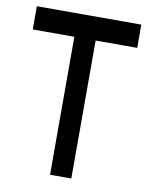

<svg xmlns="http://www.w3.org/2000/svg" viewBox="-77 -716 602 773"><g transform="rotate(10 224.0 -329.5)"><path d="M438 -659V-564H268V0H181V-564H11V-659Z"/></g></svg>

Font: loriya25
Style: Book
Weight: 400
Designer: Jelle Bosma - Monotype Design Team
Foundry: Monotype Imaging Inc.
Version: Version 2.003